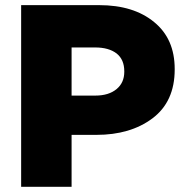

<svg xmlns="http://www.w3.org/2000/svg" viewBox="-20 -720 713 740"><path d="M61.5 0Q110.4 0 255.9 0Q255.9 -49.8 255.9 -200.2Q280.3 -200.2 351.6 -200.2Q482.4 -200.2 567.4 -263.7Q653.3 -328.1 653.3 -452.1Q653.3 -453.1 653.3 -454.1Q653.3 -570.3 574.2 -634.8Q495.1 -700.2 362.3 -700.2Q261.7 -700.2 61.5 -700.2Q61.5 -656.2 61.5 -525.4Q61.5 -393.6 61.5 0ZM255.9 -351.6Q255.9 -398.4 255.9 -537.1Q278.3 -537.1 346.7 -537.1Q399.4 -537.1 429.7 -513.7Q459 -490.2 459 -445.3Q459 -444.3 459 -443.4Q459 -401.4 429.7 -377Q399.4 -351.6 347.7 -351.6Q317.4 -351.6 255.9 -351.6Z"/></svg>

Font: Big-Shock
Style: Black
Weight: 400